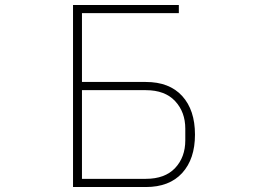

<svg xmlns="http://www.w3.org/2000/svg" viewBox="-20 -753 1040 773"><path d="M274 0V-733H700V-700H310V-423H567Q662 -423 713.5 -366.5Q765 -310 765 -211Q765 -113 713.5 -56.5Q662 0 567 0ZM567 -33Q644 -33 685 -76.5Q726 -120 726 -188V-235Q726 -302 685 -346Q644 -390 567 -390H310V-33Z"/></svg>

Font: IBM Plex Sans JP ExtraLight
Style: Regular
Weight: 200
Designer: Mike Abbink; Paul van der Laan; Pieter van Rosmalen; Wujin Sim; Yejin Wi; Jinhee Kim; Boomi Park; Yona Kim; Kichan Ma
Foundry: Sandoll Inc.
Version: Version 1.001